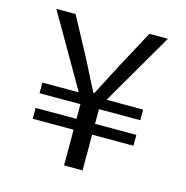

<svg xmlns="http://www.w3.org/2000/svg" viewBox="-97 -729 794 821"><g transform="rotate(15 300.0 -319.0)"><path d="M258 -158H77V-206H258V-271H77V-318H238L53 -638H138L230 -467L260 -408Q276 -375 299 -332H303L317 -359L373 -467L465 -638H547L361 -318H523V-271H340V-206H523V-158H340V0H258Z"/></g></svg>

Font: Office Code Pro
Style: Regular
Weight: 400
Designer: Nathan Rutzky & Paul D. Hunt
Foundry: Adobe Systems Incorporated
Version: Version 1.004